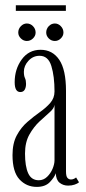

<svg xmlns="http://www.w3.org/2000/svg" viewBox="-20 -722 336 752"><path d="M124 10Q83.5 10 56.2 -19.5Q29 -49 29 -114.5Q29 -161 45.8 -192Q62.5 -223 87 -244.2Q111.5 -265.5 136 -282.8Q160.5 -300 177 -319Q193.5 -338 193.5 -364Q193.5 -423 181.2 -463.2Q169 -503.5 135 -503.5Q109.5 -503.5 91.5 -484Q73.5 -464.5 73.5 -441Q73.5 -425 77.8 -416.2Q82 -407.5 82 -393.5Q82 -380 76.8 -370.8Q71.5 -361.5 59.5 -361.5Q37.5 -361.5 37.5 -400Q37.5 -451 65 -489Q92.5 -527 139 -527Q185.5 -527 212 -488Q238.5 -449 238.5 -366V-50.5Q238.5 -32 244 -25.5Q249.5 -19 258 -19Q264.5 -19 270 -21.8Q275.5 -24.5 278 -27L289.5 -8Q284 -3 272.5 1Q261 5 247 5Q227.5 5 213.5 -6.2Q199.5 -17.5 198.5 -43.5Q193.5 -28 175.5 -9Q157.5 10 124 10ZM132 -16Q150.5 -16 164.5 -29.5Q178.5 -43 186 -61.2Q193.5 -79.5 193.5 -94V-312Q192.5 -298 174.8 -282.5Q157 -267 134.5 -246Q112 -225 95 -194.8Q78 -164.5 78 -120.5Q78 -70.5 90.5 -43.2Q103 -16 132 -16ZM195 -561.5Q181 -561.5 171 -571.5Q161 -581.5 161 -594.5Q161 -609 171 -619.5Q181 -630 195 -630Q208 -630 218.2 -619.5Q228.5 -609 228.5 -594.5Q228.5 -581.5 218.2 -571.5Q208 -561.5 195 -561.5ZM85 -561.5Q72 -561.5 61.8 -571.5Q51.5 -581.5 51.5 -594.5Q51.5 -609 61.8 -619.5Q72 -630 85 -630Q99 -630 109.2 -619.5Q119.5 -609 119.5 -594.5Q119.5 -581.5 109.2 -571.5Q99 -561.5 85 -561.5ZM42 -679.5V-701.5H238V-679.5Z"/></svg>

Font: Imbue 50pt ExtraLight
Style: Regular
Weight: 200
Designer: Tyler Finck
Foundry: Etcetera Type Company
Version: Version 1.102; ttfautohint (v1.8.3)